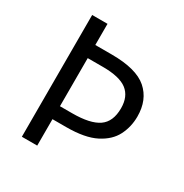

<svg xmlns="http://www.w3.org/2000/svg" viewBox="-165 -845 936 975"><g transform="rotate(30 302.5 -357.0)"><path d="M554 -382Q554 -322 528 -270.5Q502 -219 439.5 -187Q377 -155 268 -155H187V0H97V-714H187V-590H283Q428 -590 491 -535Q554 -480 554 -382ZM259 -231Q364 -231 412.5 -264.5Q461 -298 461 -377Q461 -446 417.5 -479.5Q374 -513 276 -513H187V-231Z"/></g></svg>

Font: Noto Sans Adlam Unjoined
Style: Regular
Weight: 400
Designer: Mark Jamra, Neil Patel
Foundry: JamraPatel LLC
Version: Version 3.001